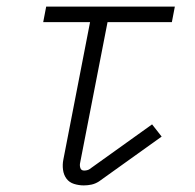

<svg xmlns="http://www.w3.org/2000/svg" viewBox="-20 -550 590 582"><path d="M234 12Q219 12 204.5 7.5Q190 3 181.5 -8.5Q173 -20 171 -35.5Q169 -51 172 -66L253 -483H111L120 -530H510L501 -483H306L223 -57Q221 -49 223.5 -41Q226 -33 235 -33Q239 -33 243.5 -34Q248 -35 251 -37L441 -173L470 -136L280 0Q269 7 257.5 9.5Q246 12 234 12Z"/></svg>

Font: Lode Dark
Style: Italic
Weight: 400
Italic angle: -11°
Monospace: yes
Designer: Belleve Invis
Foundry: Belleve Invis
Version: Version 29.2.0; ttfautohint (v1.8.3)